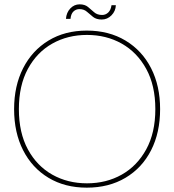

<svg xmlns="http://www.w3.org/2000/svg" viewBox="-20 -853 803 885"><path d="M380 12Q279 12 203.5 -33.5Q128 -79 86.5 -160.5Q45 -242 45 -350Q45 -457 86.5 -538.5Q128 -620 203.5 -666Q279 -712 380 -712Q482 -712 558.5 -666Q635 -620 676.5 -538.5Q718 -457 718 -350Q718 -242 676.5 -160.5Q635 -79 558.5 -33.5Q482 12 380 12ZM381 -8Q470 -8 541 -48Q612 -88 654 -164.5Q696 -241 696 -350Q696 -459 654 -535.5Q612 -612 541 -652Q470 -692 381 -692Q292 -692 221 -652Q150 -612 108.5 -535.5Q67 -459 67 -350Q67 -241 108.5 -164.5Q150 -88 221 -48Q292 -8 381 -8ZM449 -763Q424 -763 409 -775Q394 -787 380.5 -799Q367 -811 346 -811Q330 -811 318.5 -800Q307 -789 305 -766H284Q286 -795 304 -814Q322 -833 347 -833Q371 -833 385.5 -821Q400 -809 414 -796.5Q428 -784 451 -784Q467 -784 479 -795.5Q491 -807 494 -829H514Q513 -802 494 -782.5Q475 -763 449 -763Z"/></svg>

Font: DM Sans 28pt Thin
Style: Regular
Weight: 250
Version: Version 4.004;gftools[0.9.30]